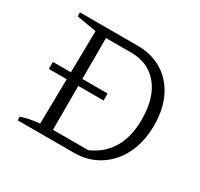

<svg xmlns="http://www.w3.org/2000/svg" viewBox="-138 -824 1043 1000"><g transform="rotate(30 383.0 -324.5)"><path d="M421 -649Q507 -649 570.5 -610Q634 -571 669 -500Q704 -429 704 -333Q704 -234 667.5 -159.5Q631 -85 565 -42.5Q499 0 413 0H75V-22Q100 -30 127 -35.5Q154 -41 185 -44L194 -605L75 -625V-649ZM471 -49Q551 -84 592 -153.5Q633 -223 633 -325Q633 -394 617 -445.5Q601 -497 571 -531.5Q541 -566 501.5 -583.5Q462 -601 413 -601H231L259 -629V-21L231 -49ZM82 -355H411V-313H82Z"/></g></svg>

Font: Piazzolla 24pt Light
Style: Regular
Weight: 300
Designer: Juan Pablo del Peral
Foundry: Huerta Tipografica
Version: Version 2.005